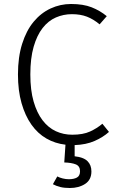

<svg xmlns="http://www.w3.org/2000/svg" viewBox="-20 -716 596 962"><path d="M381 142Q381 116 359.5 107.5Q338 99 302 98L308 9Q256 3 212.5 -22Q169 -47 137.5 -91.5Q106 -136 88 -199Q70 -262 70 -343Q70 -430 91 -496.5Q112 -563 148.5 -607Q185 -651 233.5 -673.5Q282 -696 336 -696Q397 -696 439 -679.5Q481 -663 515 -635L479 -594Q448 -620 415.5 -632.5Q383 -645 340 -645Q298 -645 260 -628.5Q222 -612 193.5 -575.5Q165 -539 148.5 -481.5Q132 -424 132 -343Q132 -264 148.5 -207Q165 -150 193.5 -113Q222 -76 260 -58.5Q298 -41 342 -41Q396 -41 431 -57Q466 -73 493 -96L526 -55Q496 -28 453.5 -9.5Q411 9 354 11V67Q399 72 418.5 91.5Q438 111 438 143Q438 185 406.5 205.5Q375 226 330 226Q302 226 282 221Q262 216 245 207L267 168Q278 174 294 178Q310 182 325 182Q350 182 365.5 173.5Q381 165 381 142Z"/></svg>

Font: Jldddboxgfspflltxgxzjzlszac
Style: Regular
Weight: 300
Designer: Carrois Corporate & Edenspiekermann
Foundry: Carrois Corporate GbR & Edenspiekermann AG
Version: Version 2.001